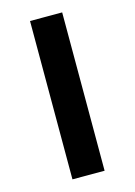

<svg xmlns="http://www.w3.org/2000/svg" viewBox="-104 -716 542 773"><g transform="rotate(-15 167.0 -330.0)"><path d="M100 -660H234V0H100Z"/></g></svg>

Font: Cairo
Style: Bold
Weight: 700
Designer: Mohamed Gaber
Foundry: Kief Type Foundry
Version: Version 2.100